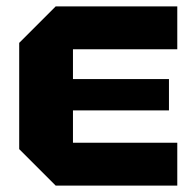

<svg xmlns="http://www.w3.org/2000/svg" viewBox="-20 -580 606 600"><path d="M154 0 40 -114V-446L154 -560H534V-426H208V-333H508V-235H208V-134H534V0Z"/></svg>

Font: Tektur
Style: Bold
Weight: 700
Designer: Adam Jagosz
Foundry: Adam Jagosz
Version: Version 1.005;gftools[0.9.30]